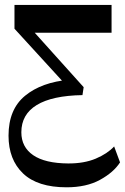

<svg xmlns="http://www.w3.org/2000/svg" viewBox="-20 -571 518 797"><path d="M256.3 206.5Q136.1 206.5 75.7 149Q15.4 91.4 15.4 -7.9Q15.4 -117.1 84.2 -173.6Q153 -230 268.2 -240L268.9 -201.6L40.1 -451.8V-550.5H443.1V-435.2H95.3L108.4 -452.6L327.3 -209.1L322.3 -176.2Q196.6 -174.1 132.6 -135.1Q68.6 -96.1 68.6 -21.9Q68.6 39.4 117.8 73.2Q167.1 106.9 263.1 107.5Q329.1 107.8 377.4 87.5Q425.7 67.1 453.8 36.9L478.3 103.1Q451.6 144.6 395 175.6Q338.5 206.5 256.3 206.5Z"/></svg>

Font: Savate ExtraLight
Style: Regular
Weight: 200
Designer: Max Esnée
Foundry: Plomb Type
Version: Version 2.000